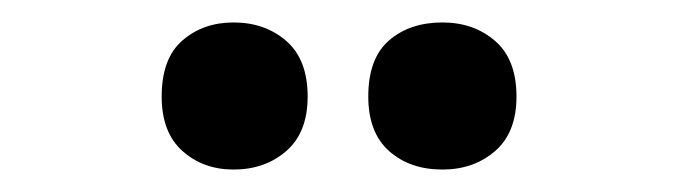

<svg xmlns="http://www.w3.org/2000/svg" viewBox="-20 -770 607 171"><path d="M124 -684Q124 -718 142.5 -734Q161 -750 188 -750Q216 -750 235 -733.5Q254 -717 254 -684Q254 -652 235 -635.5Q216 -619 188 -619Q161 -619 142.5 -635.5Q124 -652 124 -684ZM308 -684Q308 -718 326.5 -734Q345 -750 374 -750Q402 -750 421 -733.5Q440 -717 440 -684Q440 -652 421 -635.5Q402 -619 374 -619Q345 -619 326.5 -635.5Q308 -652 308 -684Z"/></svg>

Font: Noto Sans Gujarati UI SemiCondensed
Style: Bold
Weight: 700
Width: 4
Designer: Jelle Bosma - Monotype Design Team, Universal Thirst
Foundry: Monotype Imaging Inc.
Version: Version 2.106; ttfautohint (v1.8.4.7-5d5b)